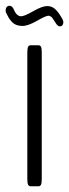

<svg xmlns="http://www.w3.org/2000/svg" viewBox="-43 -649 241 669"><path d="M165.5 -557.1Q158.7 -557.1 151.9 -567.4Q150.9 -569.3 147.7 -574Q144.5 -578.6 143.3 -580.6Q142.1 -582.5 139.6 -585.9Q137.2 -589.4 135.3 -590.6Q133.3 -591.8 130.9 -593Q128.4 -594.2 125.5 -594.2Q116.7 -594.2 85.7 -576.4Q54.7 -558.6 35.2 -558.6Q22.9 -558.6 13.4 -562.5Q3.9 -566.4 -2.7 -574Q-9.3 -581.5 -12.7 -587.2Q-16.1 -592.8 -20 -601.1Q-23.4 -606.4 -23.4 -612.3Q-23.4 -619.6 -19.8 -624.3Q-16.1 -628.9 -9.8 -628.9Q-1 -628.9 4.4 -617.7Q14.2 -592.3 30.8 -592.3Q42 -592.3 73 -610.1Q104 -627.9 121.6 -627.9Q138.2 -627.9 150.1 -616.5Q162.1 -605 173.3 -584.5Q177.7 -577.6 177.7 -571.3Q177.7 -564.9 174.3 -561Q170.9 -557.1 165.5 -557.1ZM63.5 0Q57.6 0 54.9 -5.4Q52.2 -10.7 52.2 -25.9V-465.3Q52.2 -480.5 54.9 -485.8Q57.6 -491.2 63.5 -491.2H91.3Q97.2 -491.2 99.9 -485.8Q102.5 -480.5 102.5 -465.3V-25.9Q102.5 -10.7 99.9 -5.4Q97.2 0 91.3 0Z"/></svg>

Font: BenchNine Light
Style: Regular
Weight: 300
Version: Version 1 ; ttfautohint (v0.92.18-e454-dirty) -l 8 -r 50 -G 